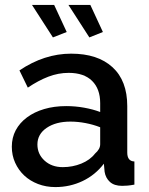

<svg xmlns="http://www.w3.org/2000/svg" viewBox="-20 -750 604 780"><path d="M205 10Q167 10 134.5 -2.5Q102 -15 78.5 -37Q55 -59 41.5 -89Q28 -119 28 -154Q28 -191 44 -221Q60 -251 89.5 -273Q119 -295 159.5 -307Q200 -319 249 -319Q286 -319 322 -312.5Q358 -306 387 -295V-331Q387 -389 354 -421.5Q321 -454 259 -454Q217 -454 176.5 -438.5Q136 -423 93 -394L59 -464Q160 -532 269 -532Q377 -532 437 -477Q497 -422 497 -319V-130Q497 -95 526 -94V0Q510 3 498.5 4Q487 5 476 5Q444 5 426.5 -11Q409 -27 405 -52L402 -85Q367 -39 315.5 -14.5Q264 10 205 10ZM235 -71Q275 -71 310.5 -85.5Q346 -100 366 -126Q387 -144 387 -164V-233Q359 -244 327.5 -250Q296 -256 266 -256Q207 -256 169.5 -230.5Q132 -205 132 -163Q132 -124 161 -97.5Q190 -71 235 -71ZM258 -730H347L398 -620L343 -598ZM110 -730H200L251 -620L195 -598Z"/></svg>

Font: IngvarSans
Style: Regular
Weight: 600
Version: Version 3.000